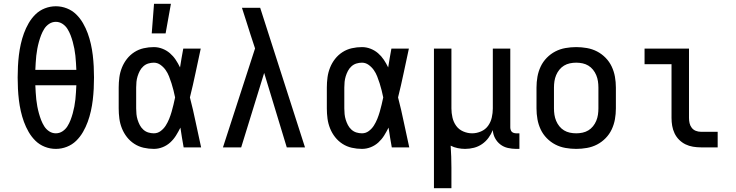

<svg xmlns="http://www.w3.org/2000/svg" viewBox="-20 -776 3876 1011"><path d="M274 8Q244 8 216 -3Q188 -14 167 -34.5Q146 -55 131 -81Q116 -107 106 -134.5Q96 -162 89.5 -191Q83 -220 79.5 -249.5Q76 -279 74.5 -308.5Q73 -338 73 -368Q73 -397 74.5 -426.5Q76 -456 79.5 -485.5Q83 -515 89.5 -544Q96 -573 106 -600.5Q116 -628 131 -654Q146 -680 167 -700.5Q188 -721 216 -732Q244 -743 274 -743Q304 -743 332 -732Q360 -721 381 -700.5Q402 -680 417 -654Q432 -628 442 -600.5Q452 -573 458.5 -544Q465 -515 468.5 -485.5Q472 -456 473.5 -426.5Q475 -397 475 -368Q475 -338 473.5 -308.5Q472 -279 468.5 -249.5Q465 -220 458.5 -191Q452 -162 442 -134.5Q432 -107 417 -81Q402 -55 381 -34.5Q360 -14 332 -3Q304 8 274 8ZM166 -408H382Q381 -427 380 -445.5Q379 -464 377 -482.5Q375 -501 371.5 -519.5Q368 -538 363 -556Q358 -574 351.5 -591Q345 -608 335 -624Q325 -640 309 -650.5Q293 -661 274 -661Q255 -661 239 -650.5Q223 -640 213 -624Q203 -608 196.5 -591Q190 -574 185 -556Q180 -538 176.5 -519.5Q173 -501 171 -482.5Q169 -464 168 -445.5Q167 -427 166 -408ZM274 -74Q293 -74 309 -84.5Q325 -95 335 -111Q345 -127 351.5 -144Q358 -161 363 -179Q368 -197 371.5 -215.5Q375 -234 377 -252.5Q379 -271 380 -289.5Q381 -308 382 -327H166Q167 -308 168 -289.5Q169 -271 171 -252.5Q173 -234 176.5 -215.5Q180 -197 185 -179Q190 -161 196.5 -144Q203 -127 213 -111Q223 -95 239 -84.5Q255 -74 274 -74Z M790 8Q763 8 736.5 2Q710 -4 687.5 -18.5Q665 -33 648.5 -54Q632 -75 622 -100Q612 -125 608.5 -151.5Q605 -178 605 -205V-315Q605 -342 608.5 -368.5Q612 -395 622 -420Q632 -445 648.5 -466Q665 -487 687.5 -501.5Q710 -516 736.5 -522Q763 -528 790 -528Q813 -528 835 -519.5Q857 -511 874.5 -496Q892 -481 905 -461.5Q918 -442 928 -421Q932 -445 936 -470Q940 -495 945 -520H1037Q1023 -456 1009.5 -391.5Q996 -327 980 -263Q997 -198 1010.5 -132Q1024 -66 1039 0H947Q942 -26 938 -52Q934 -78 930 -104Q919 -82 906.5 -62Q894 -42 876.5 -26Q859 -10 836.5 -1Q814 8 790 8ZM790 -74Q810 -74 826 -86Q842 -98 852.5 -114.5Q863 -131 870.5 -149.5Q878 -168 883.5 -187Q889 -206 893.5 -225Q898 -244 902 -263Q898 -282 893.5 -300.5Q889 -319 883 -337.5Q877 -356 870 -374Q863 -392 852 -407.5Q841 -423 825 -434.5Q809 -446 790 -446Q775 -446 760.5 -441.5Q746 -437 734.5 -426.5Q723 -416 716 -402.5Q709 -389 704.5 -374.5Q700 -360 698.5 -345Q697 -330 697 -315V-205Q697 -190 698.5 -175Q700 -160 704.5 -145.5Q709 -131 716 -117.5Q723 -104 734.5 -93.5Q746 -83 760.5 -78.5Q775 -74 790 -74ZM779 -600 791 -756H880L852 -600Z M1154 0 1323 -521 1299 -594Q1288 -630 1276.5 -665Q1265 -700 1254 -735H1350L1586 0H1490L1371 -392L1250 0Z M1886 8Q1859 8 1832.5 2Q1806 -4 1783.5 -18.5Q1761 -33 1744.5 -54Q1728 -75 1718 -100Q1708 -125 1704.5 -151.5Q1701 -178 1701 -205V-315Q1701 -342 1704.5 -368.5Q1708 -395 1718 -420Q1728 -445 1744.5 -466Q1761 -487 1783.5 -501.5Q1806 -516 1832.5 -522Q1859 -528 1886 -528Q1909 -528 1931 -519.5Q1953 -511 1970.5 -496Q1988 -481 2001 -461.5Q2014 -442 2024 -421Q2028 -445 2032 -470Q2036 -495 2041 -520H2133Q2119 -456 2105.5 -391.5Q2092 -327 2076 -263Q2093 -198 2106.5 -132Q2120 -66 2135 0H2043Q2038 -26 2034 -52Q2030 -78 2026 -104Q2015 -82 2002.5 -62Q1990 -42 1972.5 -26Q1955 -10 1932.5 -1Q1910 8 1886 8ZM1886 -74Q1906 -74 1922 -86Q1938 -98 1948.5 -114.5Q1959 -131 1966.5 -149.5Q1974 -168 1979.5 -187Q1985 -206 1989.5 -225Q1994 -244 1998 -263Q1994 -282 1989.5 -300.5Q1985 -319 1979 -337.5Q1973 -356 1966 -374Q1959 -392 1948 -407.5Q1937 -423 1921 -434.5Q1905 -446 1886 -446Q1871 -446 1856.5 -441.5Q1842 -437 1830.5 -426.5Q1819 -416 1812 -402.5Q1805 -389 1800.5 -374.5Q1796 -360 1794.5 -345Q1793 -330 1793 -315V-205Q1793 -190 1794.5 -175Q1796 -160 1800.5 -145.5Q1805 -131 1812 -117.5Q1819 -104 1830.5 -93.5Q1842 -83 1856.5 -78.5Q1871 -74 1886 -74Z M2265 215V-520H2357V-205Q2357 -181 2362.5 -157Q2368 -133 2382 -113.5Q2396 -94 2419 -84Q2442 -74 2466 -74Q2490 -74 2513 -84Q2536 -94 2550 -113.5Q2564 -133 2569.5 -157Q2575 -181 2575 -205V-520H2667V-105Q2667 -99 2669 -92.5Q2671 -86 2675 -82Q2679 -78 2685.5 -76Q2692 -74 2698 -74H2715V8H2698Q2676 8 2654 3Q2632 -2 2614.5 -15.5Q2597 -29 2586.5 -49Q2576 -69 2575 -91Q2566 -69 2552 -50Q2538 -31 2518.5 -17.5Q2499 -4 2476 2Q2453 8 2429 8Q2410 8 2390 4Q2370 0 2353 -9Q2355 20 2356 49Q2357 78 2357 107V215Z M3014 8Q2986 8 2957.5 3Q2929 -2 2904 -15Q2879 -28 2859 -48.5Q2839 -69 2827 -94.5Q2815 -120 2810 -148Q2805 -176 2805 -205V-315Q2805 -344 2810 -372Q2815 -400 2827 -425.5Q2839 -451 2859 -471.5Q2879 -492 2904 -505Q2929 -518 2957.5 -523Q2986 -528 3014 -528Q3042 -528 3070.5 -523Q3099 -518 3124 -505Q3149 -492 3169 -471.5Q3189 -451 3201 -425.5Q3213 -400 3218 -372Q3223 -344 3223 -315V-205Q3223 -176 3218 -148Q3213 -120 3201 -94.5Q3189 -69 3169 -48.5Q3149 -28 3124 -15Q3099 -2 3070.5 3Q3042 8 3014 8ZM3014 -74Q3031 -74 3047.5 -77.5Q3064 -81 3078 -89.5Q3092 -98 3102.5 -111Q3113 -124 3119.5 -139.5Q3126 -155 3128.5 -171.5Q3131 -188 3131 -205V-315Q3131 -332 3128.5 -348.5Q3126 -365 3119.5 -380.5Q3113 -396 3102.5 -409Q3092 -422 3078 -430.5Q3064 -439 3047.5 -442.5Q3031 -446 3014 -446Q2997 -446 2980.5 -442.5Q2964 -439 2950 -430.5Q2936 -422 2925.5 -409Q2915 -396 2908.5 -380.5Q2902 -365 2899.5 -348.5Q2897 -332 2897 -315V-205Q2897 -188 2899.5 -171.5Q2902 -155 2908.5 -139.5Q2915 -124 2925.5 -111Q2936 -98 2950 -89.5Q2964 -81 2980.5 -77.5Q2997 -74 3014 -74Z M3671 0Q3650 0 3629 -3.5Q3608 -7 3589.5 -16Q3571 -25 3556 -40Q3541 -55 3532 -74Q3523 -93 3519.5 -113.5Q3516 -134 3516 -155V-438H3374V-520H3608V-155Q3608 -141 3611 -127.5Q3614 -114 3622.5 -103Q3631 -92 3644 -87Q3657 -82 3671 -82H3759V0Z"/></svg>

Font: Iosevka Semi-Condensed Medium
Style: Regular
Weight: 500
Monospace: yes
Designer: Belleve Invis
Foundry: Belleve Invis
Version: Version 27.3.5